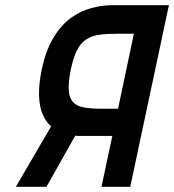

<svg xmlns="http://www.w3.org/2000/svg" viewBox="-20 -720 671 740"><path d="M413 -700Q374 -700 332.5 -689Q291 -678 253.5 -651Q216 -624 186.5 -575.5Q157 -527 141 -453Q129 -394 130.5 -351Q132 -308 144.5 -279Q157 -250 177 -233L41 0H159L270 -197Q276 -196 282 -196Q288 -196 294 -196Q300 -196 306 -196H413L371 0H482L631 -700ZM369 -301Q330 -301 303 -306Q276 -311 261.5 -326.5Q247 -342 245 -372Q243 -402 253 -453Q263 -500 277.5 -527.5Q292 -555 313 -568.5Q334 -582 362.5 -586Q391 -590 430 -590H496L435 -301Z"/></svg>

Font: Advent Pro
Style: Italic
Weight: 400
Italic angle: -12°
Designer: VivaRado, Andreas Kalpakidis
Foundry: VivaRado, Andreas Kalpakidis
Version: Version 3.000